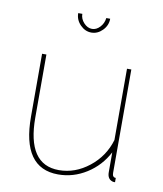

<svg xmlns="http://www.w3.org/2000/svg" viewBox="-83 -798 742 875"><g transform="rotate(10 288.0 -360.0)"><path d="M245 10Q78 10 78 -228V-519H98V-228Q98 -10 245 -10Q320 -10 384 -60.5Q448 -111 471 -189V-519H491V-40Q491 -20 507 -20V0Q496 0 493 -2Q471 -10 471 -40V-132Q437 -67 376 -28.5Q315 10 245 10ZM282 -670Q302 -670 318.5 -687.5Q335 -705 338 -730H356Q356 -699 333.5 -676Q311 -653 282 -653Q253 -653 230.5 -676Q208 -699 208 -730H227Q227 -707 244 -688.5Q261 -670 282 -670Z"/></g></svg>

Font: Raleway
Style: Thin
Weight: 100
Designer: Matt McInerney, Pablo Impallari, Rodrigo Fuenzalida
Foundry: Matt McInerney, Pablo Impallari, Rodrigo Fuenzalida
Version: Version 3.000